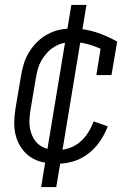

<svg xmlns="http://www.w3.org/2000/svg" viewBox="-20 -653 540 775"><path d="M211 8Q182 8 154 2Q126 -4 104 -18.5Q82 -33 66.5 -55.5Q51 -78 44 -104.5Q37 -131 37.5 -160Q38 -189 43 -218L65 -348Q69 -372 76.5 -396.5Q84 -421 98 -443.5Q112 -466 131 -484.5Q150 -503 173.5 -515.5Q197 -528 221.5 -533Q246 -538 272 -538Q296 -538 320.5 -534Q345 -530 367 -523Q389 -516 410.5 -506.5Q432 -497 453 -485L430 -350H369L386 -456Q360 -468 331.5 -475.5Q303 -483 273 -483Q254 -483 236 -479Q218 -475 201 -465Q184 -455 170.5 -440.5Q157 -426 147.5 -409.5Q138 -393 133 -375Q128 -357 125 -339L103 -209Q100 -189 99 -169Q98 -149 102 -130.5Q106 -112 115 -95.5Q124 -79 138.5 -68Q153 -57 172 -52Q191 -47 211 -47Q234 -47 258.5 -55Q283 -63 302.5 -79.5Q322 -96 335.5 -117.5Q349 -139 358 -163L415 -143Q403 -111 383 -82Q363 -53 335.5 -32Q308 -11 275.5 -1.5Q243 8 211 8ZM146 102 246 -502H277L247 -507L268 -633H329L229 -28H198L228 -23L207 102Z"/></svg>

Font: Iosevka Slab Light
Style: Italic
Weight: 300
Italic angle: -9°
Monospace: yes
Designer: Belleve Invis
Foundry: Belleve Invis
Version: Version 11.1.1; ttfautohint (v1.8.3)